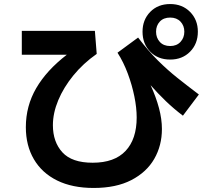

<svg xmlns="http://www.w3.org/2000/svg" viewBox="-20 -869 1040 951"><path d="M823 -574Q762 -574 724 -613Q686 -652 686 -712Q686 -771 724 -810Q762 -849 823 -849Q883 -849 921.5 -810Q960 -771 960 -712Q960 -652 921.5 -613Q883 -574 823 -574ZM823 -641Q855 -641 874 -661.5Q893 -682 893 -712Q893 -742 874 -762Q855 -782 823 -782Q790 -782 771.5 -762Q753 -742 753 -712Q753 -682 771.5 -661.5Q790 -641 823 -641ZM444 62Q338 62 263 25Q188 -12 148 -80Q108 -148 108 -239Q108 -344 159.5 -432.5Q211 -521 311 -598H88V-716H450L459 -602Q392 -555 343.5 -495.5Q295 -436 268.5 -372.5Q242 -309 242 -249Q242 -166 289 -114.5Q336 -63 439 -63Q547 -63 602 -121.5Q657 -180 657 -287Q657 -335 645.5 -391.5Q634 -448 613 -504.5Q592 -561 562 -608L664 -683Q715 -616 762.5 -569Q810 -522 859 -483Q908 -444 965 -401L886 -296Q841 -330 801.5 -368Q762 -406 726 -447Q753 -388 767.5 -333.5Q782 -279 782 -230Q782 -148 744 -82Q706 -16 630.5 23Q555 62 444 62Z"/></svg>

Font: Murecho SemiBold
Style: Regular
Weight: 600
Designer: Neil Summerour
Foundry: Positype
Version: Version 1.010; ttfautohint (v1.8.3)